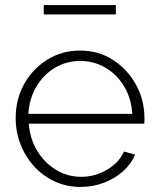

<svg xmlns="http://www.w3.org/2000/svg" viewBox="-20 -729 623 759"><path d="M299 10Q244 10 197 -11.5Q150 -33 115.5 -70.5Q81 -108 61.5 -157.5Q42 -207 42 -262Q42 -336 75 -396Q108 -456 166 -492.5Q224 -529 296 -529Q370 -529 427 -492Q484 -455 517.5 -394.5Q551 -334 551 -262Q551 -256 551 -250Q551 -244 550 -240H94Q98 -181 127 -133Q156 -85 201.5 -57.5Q247 -30 301 -30Q355 -30 403 -58Q451 -86 470 -130L514 -118Q499 -81 466.5 -52Q434 -23 390.5 -6.5Q347 10 299 10ZM92 -279H503Q499 -340 471 -387Q443 -434 397.5 -461Q352 -488 297 -488Q242 -488 197 -461Q152 -434 124 -387Q96 -340 92 -279ZM153 -672V-709H438V-672Z"/></svg>

Font: Raleway Thin Light
Style: Regular
Weight: 300
Version: Version 4.026